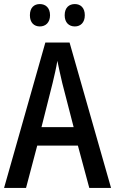

<svg xmlns="http://www.w3.org/2000/svg" viewBox="-20 -924 566 944"><path d="M127 -849C127 -812 148 -794 176 -794C204 -794 226 -813 226 -849C226 -886 204 -904 176 -904C148 -904 127 -887 127 -849ZM298 -849C298 -813 319 -794 348 -794C376 -794 397 -813 397 -849C397 -886 376 -904 348 -904C320 -904 298 -887 298 -849ZM419 0H526L322 -715H203L0 0H108L163 -208H363ZM286 -516 342 -299H184L239 -517C246 -547 257 -592 262 -625C268 -594 278 -551 286 -516Z"/></svg>

Font: Noto Sans Sinhala UI Condensed Medium
Style: Regular
Weight: 500
Width: 3
Designer: Jelle Bosma - Monotype Design Team
Foundry: Monotype Imaging Inc.
Version: Version 2.006